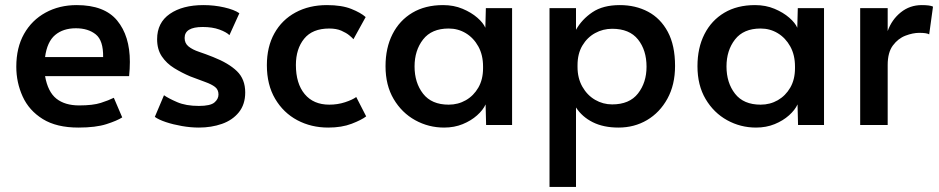

<svg xmlns="http://www.w3.org/2000/svg" viewBox="-20 -491 3689 754"><path d="M288 10Q202 10 148 -23.5Q94 -57 69 -112Q44 -167 44 -229Q44 -304 74.5 -358Q105 -412 159 -441.5Q213 -471 281 -471Q390 -471 440 -410.5Q490 -350 490 -248Q490 -221 487 -192H157Q168 -130 201.5 -103.5Q235 -77 291 -77Q345 -77 376 -87Q407 -97 427 -107L460 -30Q440 -17 398 -3.5Q356 10 288 10ZM157 -267H385Q386 -332 356 -356Q326 -380 278 -380Q228 -380 196.5 -353.5Q165 -327 157 -267Z M761 10Q729 10 694.5 4Q660 -2 631.5 -11.5Q603 -21 588 -32L624 -117Q641 -105 675.5 -90Q710 -75 761 -75Q806 -75 822 -88.5Q838 -102 838 -120Q838 -139 824.5 -149.5Q811 -160 786 -169Q761 -178 727 -191Q694 -205 664 -223.5Q634 -242 615.5 -269.5Q597 -297 597 -337Q597 -402 647 -436.5Q697 -471 779 -471Q821 -471 860.5 -462Q900 -453 920 -439L881 -353Q869 -365 841.5 -375Q814 -385 776 -385Q705 -385 705 -342Q705 -321 720.5 -308.5Q736 -296 761.5 -287.5Q787 -279 817 -267Q878 -243 910.5 -211.5Q943 -180 943 -128Q943 -81 918 -50Q893 -19 851.5 -4.5Q810 10 761 10Z M1269 10Q1202 10 1147.5 -19Q1093 -48 1060.5 -103Q1028 -158 1028 -235Q1028 -307 1057.5 -360Q1087 -413 1140.5 -442Q1194 -471 1264 -471Q1322 -471 1359.5 -456Q1397 -441 1416 -424L1368 -337Q1364 -342 1352 -352Q1340 -362 1320.5 -370.5Q1301 -379 1273 -379Q1207 -379 1174.5 -339Q1142 -299 1142 -236Q1142 -163 1176.5 -121.5Q1211 -80 1273 -80Q1306 -80 1335 -89.5Q1364 -99 1379 -110L1418 -34Q1400 -20 1361 -5Q1322 10 1269 10Z M1724 10Q1663 10 1610.5 -19Q1558 -48 1526 -102Q1494 -156 1494 -231Q1494 -303 1521.5 -357Q1549 -411 1599.5 -441Q1650 -471 1720 -471Q1762 -471 1796.5 -456.5Q1831 -442 1854.5 -421.5Q1878 -401 1886 -382L1888 -459H1991V0H1889L1887 -81Q1877 -59 1853.5 -38Q1830 -17 1797 -3.5Q1764 10 1724 10ZM1742 -80Q1779 -80 1809.5 -97.5Q1840 -115 1858.5 -147Q1877 -179 1877 -223V-230Q1877 -275 1858.5 -308.5Q1840 -342 1809.5 -360.5Q1779 -379 1742 -379Q1675 -379 1641.5 -336Q1608 -293 1608 -230Q1608 -166 1641.5 -123Q1675 -80 1742 -80Z M2138 243V-459H2242V-374Q2265 -415 2306.5 -443Q2348 -471 2414 -471Q2476 -471 2525 -445Q2574 -419 2602.5 -366Q2631 -313 2631 -232Q2631 -158 2601 -103.5Q2571 -49 2521 -19.5Q2471 10 2409 10Q2350 10 2308 -11Q2266 -32 2242 -69V243ZM2384 -81Q2452 -81 2485.5 -124Q2519 -167 2519 -229Q2519 -294 2485.5 -336Q2452 -378 2384 -378Q2348 -378 2317 -361Q2286 -344 2267 -312Q2248 -280 2248 -235V-228Q2248 -184 2267 -150.5Q2286 -117 2317 -99Q2348 -81 2384 -81Z M2949 10Q2888 10 2835.5 -19Q2783 -48 2751 -102Q2719 -156 2719 -231Q2719 -303 2746.5 -357Q2774 -411 2824.5 -441Q2875 -471 2945 -471Q2987 -471 3021.5 -456.5Q3056 -442 3079.5 -421.5Q3103 -401 3111 -382L3113 -459H3216V0H3114L3112 -81Q3102 -59 3078.5 -38Q3055 -17 3022 -3.5Q2989 10 2949 10ZM2967 -80Q3004 -80 3034.5 -97.5Q3065 -115 3083.5 -147Q3102 -179 3102 -223V-230Q3102 -275 3083.5 -308.5Q3065 -342 3034.5 -360.5Q3004 -379 2967 -379Q2900 -379 2866.5 -336Q2833 -293 2833 -230Q2833 -166 2866.5 -123Q2900 -80 2967 -80Z M3358 0V-459H3466V-369Q3482 -414 3517.5 -442.5Q3553 -471 3600 -471Q3632 -471 3644 -465L3629 -356Q3620 -362 3590 -362Q3565 -362 3536 -351Q3507 -340 3486.5 -312.5Q3466 -285 3466 -236V0Z"/></svg>

Font: Alata
Style: Regular
Weight: 400
Designer: Spyros Zevelakis, Eben Sorkin
Foundry: Spyros Zevelakis
Version: Version 1.005; ttfautohint (v1.8.4.7-5d5b)